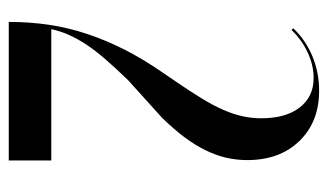

<svg xmlns="http://www.w3.org/2000/svg" viewBox="-175 -573 748 438"><g transform="rotate(90 199.0 -354.0)"><path d="M44.5 -649Q71.2 -677.2 108.2 -692.6Q145.2 -708 187 -708Q258 -708 301.6 -663.1Q345.2 -618.2 345.2 -544Q345.2 -518.8 339.6 -495.1Q334 -471.5 322.2 -447.8Q310.5 -424 292.4 -400Q274.2 -376 249 -350L162.5 -271.8Q135.8 -244.2 115.8 -221.2Q95.8 -198.2 82.1 -177.6Q68.5 -157 59.8 -137.5Q51 -118 46.5 -97H346V0H30Q30 -47.8 36.6 -92Q43.2 -136.2 57.5 -179Q71.8 -221.8 93.1 -264Q114.5 -306.2 144.8 -350L166.5 -381.8Q188.8 -414.5 204.8 -440.6Q220.8 -466.8 230.6 -489.4Q240.5 -512 245.1 -532.9Q249.8 -553.8 249.8 -576.2Q249.8 -632 225.1 -663.8Q200.5 -695.5 158 -695.5Q129.2 -695.5 100 -682Q70.8 -668.5 48.5 -645Z"/></g></svg>

Font: Moniqa Black
Style: Regular
Weight: 900
Designer: Rajesh Rajput
Foundry: Rajesh Rajput
Version: Version 1.000